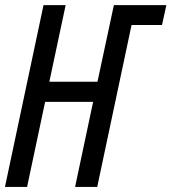

<svg xmlns="http://www.w3.org/2000/svg" viewBox="-20 -734 674 754"><path d="M-0.5 0 150.9 -713.9H237.8L173.8 -413.1H362.8L427.2 -713.9H633.3L616.2 -635.7H496.6L361.8 0H274.9L345.7 -334H157.2L86.4 0Z"/></svg>

Font: Open Sans Condensed Medium
Style: Italic
Weight: 500
Width: 3
Italic angle: -12°
Designer: Monotype Design Team
Foundry: Monotype Imaging Inc.
Version: Version 3.000